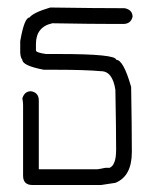

<svg xmlns="http://www.w3.org/2000/svg" viewBox="-20 -499 422 524"><path d="M117.2 -478.5Q243.2 -476.6 320.3 -476.6Q341.8 -472.2 341.8 -453.1Q336.9 -433.6 316.4 -433.6H296.9Q231.4 -433.6 123 -435.5Q78.1 -425.8 78.1 -378.9V-361.3Q78.1 -355.5 105.5 -351.6H140.6Q296.9 -351.6 296.9 -335.9Q316.9 -335.9 337.9 -261.7Q339.8 -152.8 339.8 -85.9V-84Q339.8 -18.1 294.9 0L255.9 5.9H68.4Q43 5.9 43 -19.5V-212.9Q43 -219.7 41 -230.5Q46.9 -250 64.5 -250Q85.9 -246.6 85.9 -224.6V-37.1H246.1Q248.5 -37.1 267.6 -41H279.3Q296.9 -48.8 296.9 -89.8V-93.8Q296.9 -148.9 294.9 -253.9Q287.1 -304.7 255.9 -304.7Q211.9 -308.6 136.7 -308.6H99.6Q41 -319.8 41 -335.9Q36.1 -341.3 35.2 -355.5V-386.7Q46.4 -451.2 60.5 -451.2Q70.8 -464.8 117.2 -478.5Z"/></svg>

Font: CEF Fonts CJK
Style: Regular
Weight: 400
Designer: PartyBoss (派对大魔王)
Version: Release 2.25